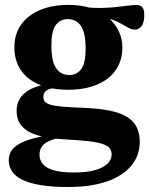

<svg xmlns="http://www.w3.org/2000/svg" viewBox="-20 -494 597 768"><path d="M253 254Q188.5 254 143 246.5Q97.5 239 69.2 225Q41 211 28 191.2Q15 171.5 15 147Q15 127.5 24.2 111.2Q33.5 95 56.2 81.8Q79 68.5 118.8 58.2Q158.5 48 219.5 40.5L267 40V49.5Q215 55.5 187 65.8Q159 76 148.5 90.8Q138 105.5 138 124.5Q138 147 152 163Q166 179 196.2 187.5Q226.5 196 275.5 196Q325.5 196 359.2 186.8Q393 177.5 409.8 161Q426.5 144.5 426.5 124.5Q426.5 110 419.2 99.8Q412 89.5 392.2 82.5Q372.5 75.5 335.5 71Q298.5 66.5 239 63.5Q179.5 60 141.5 50.2Q103.5 40.5 82.8 24.8Q62 9 54 -10.8Q46 -30.5 46.5 -53.5Q47.5 -98 83.5 -125.5Q119.5 -153 193.5 -161L206.5 -143Q176.5 -140.5 165 -131.5Q153.5 -122.5 153.5 -107Q153.5 -96 158.8 -88.5Q164 -81 180.2 -75.8Q196.5 -70.5 229.5 -67.5Q262.5 -64.5 317.5 -62.5Q377 -60 419 -51.5Q461 -43 487.5 -26.8Q514 -10.5 526.5 14.2Q539 39 539 74Q539 127 506.2 167.5Q473.5 208 409.8 231Q346 254 253 254ZM253.5 -135Q185 -135 136.5 -155.8Q88 -176.5 62.8 -214.5Q37.5 -252.5 37.5 -304Q37.5 -358 64.8 -396Q92 -434 140.8 -454.2Q189.5 -474.5 254 -474.5Q306.5 -474.5 346.8 -460.5Q387 -446.5 414.2 -422.5Q441.5 -398.5 455.5 -368.2Q469.5 -338 469.5 -305Q469.5 -251.5 442.5 -213.2Q415.5 -175 366.8 -155Q318 -135 253.5 -135ZM257.5 -194Q287.5 -194 305 -217.8Q322.5 -241.5 322.5 -299Q322.5 -363 303.8 -390.2Q285 -417.5 251 -417.5Q221 -417.5 203.2 -393.8Q185.5 -370 185.5 -312Q185.5 -248.5 204.5 -221.2Q223.5 -194 257.5 -194ZM329.5 -428 317 -465.5Q355 -461.5 386.5 -462.2Q418 -463 443.8 -465.8Q469.5 -468.5 489.8 -471.2Q510 -474 525.5 -474Q541.5 -474 549.2 -465.2Q557 -456.5 557 -434Q557 -402.5 545.8 -389Q534.5 -375.5 520 -375.5Q506 -375.5 491.8 -384Q477.5 -392.5 457.2 -403.2Q437 -414 406.5 -421.8Q376 -429.5 329.5 -428Z"/></svg>

Font: Newsreader
Style: Bold
Weight: 700
Designer: Hugues Gentile
Foundry: Production Type
Version: Version 1.003